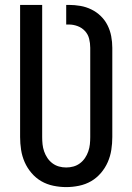

<svg xmlns="http://www.w3.org/2000/svg" viewBox="-20 -755 540 783"><path d="M250 8Q224 8 197.5 2.5Q171 -3 148.5 -16Q126 -29 108.5 -49.5Q91 -70 80.5 -94Q70 -118 66 -144Q62 -170 62 -196V-735H152V-196Q152 -181 153.5 -166.5Q155 -152 160 -137.5Q165 -123 173.5 -110.5Q182 -98 194 -89Q206 -80 220.5 -76Q235 -72 250 -72Q265 -72 279.5 -76Q294 -80 306 -89Q318 -98 326.5 -110.5Q335 -123 340 -137.5Q345 -152 346.5 -166.5Q348 -181 348 -196V-560Q348 -579 343.5 -597Q339 -615 326.5 -628.5Q314 -642 296.5 -648.5Q279 -655 261 -655H250V-735H261Q284 -735 307.5 -731Q331 -727 352.5 -716.5Q374 -706 391 -689.5Q408 -673 418.5 -652Q429 -631 433.5 -607.5Q438 -584 438 -560V-196Q438 -170 434 -144Q430 -118 419.5 -94Q409 -70 391.5 -49.5Q374 -29 351.5 -16Q329 -3 302.5 2.5Q276 8 250 8Z"/></svg>

Font: Iosevka SS18 Medium
Style: Regular
Weight: 500
Monospace: yes
Designer: Belleve Invis
Foundry: Belleve Invis
Version: Version 25.1.1; ttfautohint (v1.8.4)